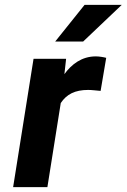

<svg xmlns="http://www.w3.org/2000/svg" viewBox="-20 -770 521 790"><path d="M34 0H175L230 -346C254 -382 288 -400 343 -400C358 -400 380 -397 394 -396L417 -532C406 -535 388 -538 374 -538C316 -538 274 -505 245 -465L252 -528H118ZM207 -599H322L481 -750H328Z"/></svg>

Font: Asimov Pro
Style: BdObl
Weight: 700
Designer: Google
Version: Version 2.000980; 2014